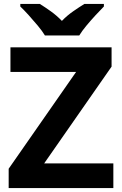

<svg xmlns="http://www.w3.org/2000/svg" viewBox="-20 -954 619 974"><path d="M555 0H24V-98L366 -589H33V-714H546V-616L204 -125H555ZM208 -774Q194 -797 171.5 -824Q149 -851 125.5 -877Q102 -903 83 -921V-934H182Q208 -918 238 -896.5Q268 -875 294 -848Q320 -875 351 -896.5Q382 -918 408 -934H507V-921Q489 -903 465 -877Q441 -851 418.5 -824Q396 -797 382 -774Z"/></svg>

Font: Noto Sans Sinhala
Style: Bold
Weight: 700
Designer: Jelle Bosma - Monotype Design Team
Foundry: Monotype Imaging Inc.
Version: Version 2.006; ttfautohint (v1.8.4.7-5d5b)